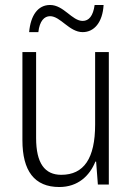

<svg xmlns="http://www.w3.org/2000/svg" viewBox="-20 -741 532 771"><path d="M396 -721H360C354 -677 337 -657 312 -657C269 -657 236 -721 181 -721C132 -721 103 -679 97 -612H134C139 -657 158 -676 181 -676C223 -676 258 -612 312 -612C358 -612 392 -651 396 -721ZM417 -532H362V-241C362 -105 317 -39 226 -39C160 -39 125 -85 125 -187V-532H70V-178C70 -55 118 10 218 10C293 10 340 -35 363 -92H366L373 0H417Z"/></svg>

Font: Noto Sans Display SemiCondensed Light
Style: Regular
Weight: 300
Width: 4
Designer: Monotype Design Team
Foundry: Monotype Imaging Inc.
Version: Version 1.900